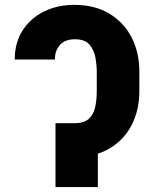

<svg xmlns="http://www.w3.org/2000/svg" viewBox="-20 -757 624 777"><path d="M221.7 -258.3H283.7Q319.8 -258.8 338.6 -275.4Q357.4 -292 364.5 -321Q371.6 -350.1 371.6 -388.2V-466.8Q371.6 -493.2 366.2 -523.7Q360.8 -554.2 342.3 -576.2Q323.7 -598.1 283.7 -598.1Q241.7 -598.1 221.7 -574.2Q201.7 -550.3 202.1 -516.1H39.6Q39.6 -584 71.3 -633.5Q103 -683.1 157.7 -710.2Q212.4 -737.3 279.8 -737.3Q363.8 -737.3 422.9 -701.7Q481.9 -666 512.9 -605Q543.9 -543.9 543.9 -466.8V-388.2Q543.9 -312 513.2 -251.7Q482.4 -191.4 423.3 -156.2Q364.3 -121.1 279.3 -121.1H221.7ZM376 -258.3V0H204.6V-258.3Z"/></svg>

Font: Inter 16pt ExtraBold
Style: Regular
Weight: 800
Version: Version 4.001;git-66647c0bb